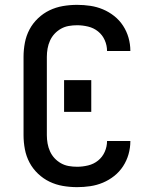

<svg xmlns="http://www.w3.org/2000/svg" viewBox="-20 -763 640 791"><path d="M298 8Q268 8 239 3Q210 -2 184 -14.5Q158 -27 136.5 -47.5Q115 -68 101.5 -93.5Q88 -119 82.5 -148Q77 -177 77 -206V-529Q77 -558 82.5 -587Q88 -616 101.5 -641.5Q115 -667 136.5 -687.5Q158 -708 184 -720.5Q210 -733 239 -738Q268 -743 298 -743Q325 -743 352 -739Q379 -735 404 -724.5Q429 -714 450.5 -697Q472 -680 487 -657Q502 -634 509.5 -607.5Q517 -581 517 -554Q517 -553 517 -553Q517 -553 517 -553H421Q421 -553 421 -553Q421 -553 421 -553Q421 -576 411.5 -597.5Q402 -619 384 -633.5Q366 -648 343 -653.5Q320 -659 298 -659Q280 -659 263 -656Q246 -653 231 -644.5Q216 -636 204.5 -623.5Q193 -611 186 -595.5Q179 -580 176 -563Q173 -546 173 -529V-206Q173 -189 176 -172Q179 -155 186 -139.5Q193 -124 204.5 -111.5Q216 -99 231 -90.5Q246 -82 263 -79Q280 -76 298 -76Q320 -76 343 -81.5Q366 -87 384 -101.5Q402 -116 411.5 -137.5Q421 -159 421 -182Q421 -182 421 -182Q421 -182 421 -182H517Q517 -182 517 -182Q517 -182 517 -181Q517 -154 509.5 -127.5Q502 -101 487 -78Q472 -55 450.5 -38Q429 -21 404 -10.5Q379 0 352 4Q325 8 298 8ZM244 -302V-433H356V-302Z"/></svg>

Font: Iosevka SS04 Medium Extended
Style: Regular
Weight: 500
Width: 7
Monospace: yes
Designer: Belleve Invis
Foundry: Belleve Invis
Version: Version 19.0.0; ttfautohint (v1.8.4)